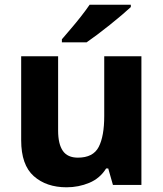

<svg xmlns="http://www.w3.org/2000/svg" viewBox="-20 -786 693 816"><path d="M581 -547V0H460L440 -70H431Q405 -28 359.5 -9Q314 10 263 10Q177 10 123.5 -37.5Q70 -85 70 -190V-547H227V-231Q227 -174 247 -145Q267 -116 311 -116Q376 -116 399.5 -161.5Q423 -207 423 -293V-547ZM536 -756Q521 -742 497.5 -722Q474 -702 446.5 -680Q419 -658 393 -638.5Q367 -619 348 -606H243V-619Q259 -638 281 -663.5Q303 -689 324.5 -716.5Q346 -744 361 -766H536Z"/></svg>

Font: Noto Sans Oriya
Style: Bold
Weight: 700
Designer: Amélie Bonet and Sol Matas
Foundry: Google LLC
Version: Version 2.006; ttfautohint (v1.8.4.7-5d5b)